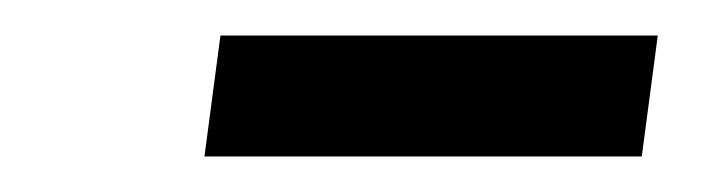

<svg xmlns="http://www.w3.org/2000/svg" viewBox="-20 -588 404 108"><path d="M104 -568H350L341 -500H95Z"/></svg>

Font: Yrsa SemiBold
Style: Italic
Weight: 600
Italic angle: -7.10001°
Version: Version 2.004